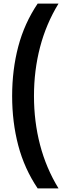

<svg xmlns="http://www.w3.org/2000/svg" viewBox="-20 -828 346 1068"><path d="M189.5 220Q115.5 110 81.5 -19.2Q47.5 -148.5 47.5 -294Q47.5 -439.5 81.5 -568.8Q115.5 -698 189.5 -808H305.5Q236.5 -695 202.8 -565.8Q169 -436.5 169 -294Q169 -151.5 202.8 -22.2Q236.5 107 305.5 220Z"/></svg>

Font: Encode Sans Condensed SemiBold
Style: Regular
Weight: 600
Width: 3
Designer: Multiple Designers
Foundry: Impallari Type
Version: Version 3.000; ttfautohint (v1.8.3) -l 8 -r 50 -G 200 -x 14 